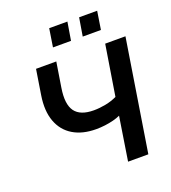

<svg xmlns="http://www.w3.org/2000/svg" viewBox="-159 -1023 1016 1140"><g transform="rotate(-20 348.5 -452.5)"><path d="M453 0 496 -275Q477 -266 451.5 -259.5Q426 -253 398 -249.5Q370 -246 342 -246Q256 -246 197 -281.5Q138 -317 113 -384.5Q88 -452 103 -547L128 -705H256L231 -548Q215 -448 248.5 -402Q282 -356 367 -356Q403 -356 442 -363.5Q481 -371 514 -387L565 -705H693L581 0ZM454 -790 473 -905H587L569 -790ZM266 -790 284 -905H399L380 -790Z"/></g></svg>

Font: Nunito Sans 12pt ExtraLight
Style: Italic
Weight: 200
Italic angle: -9°
Designer: Vernon Adams
Foundry: Vernon Adams
Version: Version 3.101;gftools[0.9.27]